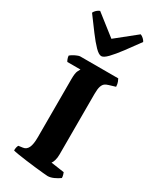

<svg xmlns="http://www.w3.org/2000/svg" viewBox="-247 -1060 918 1127"><g transform="rotate(30 211.5 -497.0)"><path d="M291 0Q284 0 259.5 -2.5Q235 -5 202.5 -8.5Q170 -12 137.5 -16.5Q105 -21 79.5 -25Q54 -29 46 -32Q46 -55 54 -68L83 -72Q106 -75 117 -98Q128 -121 128 -168V-562Q128 -604 136 -619.5Q144 -635 146 -638H57Q54 -642 50 -652Q46 -662 45 -674Q51 -680 63 -687Q75 -694 87.5 -699Q100 -704 106 -704H364Q367 -698 372 -686.5Q377 -675 378 -655L335 -642Q321 -638 311 -631Q301 -624 295 -607Q289 -590 289 -556V-145Q289 -121 283.5 -103.5Q278 -86 272 -80L362 -67Q364 -63 367 -52.5Q370 -42 370 -32Q354 -20 332 -10Q310 0 291 0ZM212 -767Q195 -767 169 -793.5Q143 -820 110 -864Q77 -908 38 -961Q43 -972 53 -981Q63 -990 74 -994L213 -885L349 -994Q360 -990 370 -980.5Q380 -971 384 -962Q346 -909 312.5 -864.5Q279 -820 253.5 -793.5Q228 -767 212 -767Z"/></g></svg>

Font: Texturina ExtraBold
Style: Regular
Weight: 800
Designer: Guillermo Torres Carreño
Foundry: Omnibus-Type
Version: Version 1.002; ttfautohint (v1.8.3)